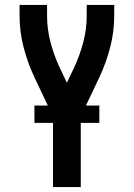

<svg xmlns="http://www.w3.org/2000/svg" viewBox="-20 -540 540 775"><path d="M194 215V-70L118 -230Q91 -288 75 -350Q59 -412 59 -476V-520H170V-476Q170 -423 183.5 -371Q197 -319 219 -271L250 -206L281 -271Q303 -319 316.5 -371Q330 -423 330 -476V-520H441V-476Q441 -412 425 -350Q409 -288 382 -230L306 -70V215ZM119 -44V-114H381V-44Z"/></svg>

Font: Zed Mono
Style: Bold
Weight: 700
Monospace: yes
Designer: Belleve Invis
Foundry: Belleve Invis
Version: Version 1.0.0; ttfautohint (v1.8.4)